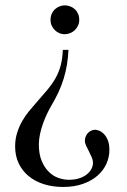

<svg xmlns="http://www.w3.org/2000/svg" viewBox="-20 -496 484 731"><path d="M396.5 75.2Q396.5 102.5 385 127.9Q373.5 153.3 351.1 172.9Q328.6 192.4 295.7 204.1Q262.7 215.8 220.2 215.8Q180.7 215.8 147.2 205.3Q113.8 194.8 89.4 174.8Q64.9 154.8 51.3 126.2Q37.6 97.7 37.6 61.5Q37.6 33.7 45.2 9.8Q52.7 -14.2 64.2 -34.4Q75.7 -54.7 89.1 -71Q102.5 -87.4 113.8 -100.1Q139.6 -129.4 158.9 -152.3Q178.2 -175.3 191.2 -198Q204.1 -220.7 210.9 -246.3Q217.8 -272 219.2 -306.2H240.7Q239.3 -276.9 234.9 -249.8Q230.5 -222.7 222.4 -196.5Q214.4 -170.4 202.4 -144.5Q190.4 -118.7 174.3 -91.8Q167 -79.1 158.7 -61.8Q150.4 -44.4 143.6 -25.1Q136.7 -5.9 132.3 14.6Q127.9 35.2 127.9 54.2Q127.9 90.8 138.7 116.5Q149.4 142.1 165.8 158.2Q182.1 174.3 202.4 181.4Q222.7 188.5 241.7 188.5Q265.1 188.5 282.5 182.6Q299.8 176.8 311.3 167.2Q322.8 157.7 328.4 146.5Q334 135.3 334 124Q334 113.8 329.1 102.5Q324.2 91.3 318.6 80.3Q313 69.3 308.1 59.1Q303.2 48.8 303.2 40.5Q303.2 30.3 306.9 22.2Q310.5 14.2 316.4 8.8Q322.3 3.4 329.1 0.7Q335.9 -2 342.8 -2Q347.7 -2 356.7 1.2Q365.7 4.4 374.5 12.9Q383.3 21.5 389.9 36.4Q396.5 51.3 396.5 75.2ZM281.7 -420.4Q281.7 -408.7 277.1 -398.7Q272.5 -388.7 264.9 -381.3Q257.3 -374 247.1 -369.9Q236.8 -365.7 226.1 -365.7Q215.8 -365.7 206.3 -369.6Q196.8 -373.5 189.2 -380.9Q181.6 -388.2 177 -398.2Q172.4 -408.2 172.4 -420.4Q172.4 -433.6 177.2 -444.1Q182.1 -454.6 189.9 -461.4Q197.8 -468.3 207.3 -471.9Q216.8 -475.6 226.1 -475.6Q236.8 -475.6 246.8 -471.9Q256.8 -468.3 264.6 -461.2Q272.5 -454.1 277.1 -443.8Q281.7 -433.6 281.7 -420.4Z"/></svg>

Font: Doulos SIL Am
Style: Regular
Weight: 400
Designer: Walt Agee, Victor Gaultney, Peter Martin, Debbi Hosken, Becca Hirsbrunner
Foundry: SIL International
Version: Version 5.000